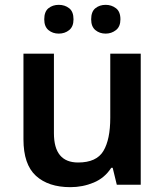

<svg xmlns="http://www.w3.org/2000/svg" viewBox="-20 -764 682 794"><path d="M562 -542V0H463L446 -70H440Q413 -28 367.5 -9Q322 10 271 10Q180 10 128.5 -37Q77 -84 77 -188V-542H203V-213Q203 -92 303 -92Q379 -92 407.5 -139.5Q436 -187 436 -277V-542ZM163 -684Q163 -716 180.5 -730Q198 -744 223 -744Q248 -744 266 -730Q284 -716 284 -684Q284 -654 266 -639.5Q248 -625 223 -625Q198 -625 180.5 -639.5Q163 -654 163 -684ZM357 -684Q357 -716 374.5 -730Q392 -744 417 -744Q441 -744 459.5 -730Q478 -716 478 -684Q478 -654 459.5 -639.5Q441 -625 417 -625Q392 -625 374.5 -639.5Q357 -654 357 -684Z"/></svg>

Font: Noto Sans Ethiopic SemiBold
Style: Regular
Weight: 600
Designer: Monotype Design Team
Foundry: Monotype Imaging Inc.
Version: Version 2.102; ttfautohint (v1.8.4.7-5d5b)